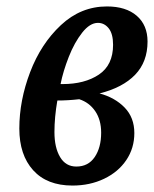

<svg xmlns="http://www.w3.org/2000/svg" viewBox="-20 -566 479 596"><path d="M40 -167Q40 -254 73.5 -342Q107 -430 169 -488Q231 -546 312 -546Q371 -546 404.5 -517Q438 -488 438 -437Q438 -374 399.5 -334Q361 -294 289 -276Q337 -263 367 -232Q397 -201 397 -153Q397 -106 372 -69Q347 -32 303 -11Q259 10 205 10Q126 10 83 -37.5Q40 -85 40 -167ZM174 -305Q243 -305 287 -334.5Q331 -364 331 -427Q331 -461 317.5 -478Q304 -495 284 -495Q259 -495 235 -464.5Q211 -434 193.5 -389.5Q176 -345 168 -305ZM294 -154Q294 -194 275.5 -221Q257 -248 226 -258Q191 -254 158 -254Q149 -202 149 -156Q149 -108 166.5 -78.5Q184 -49 217 -49Q254 -49 274 -78.5Q294 -108 294 -154Z"/></svg>

Font: Noto Serif CondSemiBold
Style: Italic
Weight: 600
Width: 3
Italic angle: -12°
Designer: Monotype Design Team
Foundry: Monotype Imaging Inc.
Version: Version 1.001